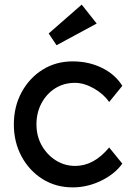

<svg xmlns="http://www.w3.org/2000/svg" viewBox="-20 -802 575 832"><path d="M295 10Q222 10 164.5 -26Q107 -62 73.5 -124Q40 -186 40 -263Q40 -340 73.5 -402Q107 -464 164.5 -500Q222 -536 295 -536Q365 -536 422.5 -507.5Q480 -479 510 -430L453 -360Q429 -395 386.5 -419Q344 -443 305 -443Q257 -443 219.5 -419.5Q182 -396 160 -355Q138 -314 138 -263Q138 -212 161 -171.5Q184 -131 222 -107Q260 -83 306 -83Q387 -83 453 -163L510 -93Q478 -48 418.5 -19Q359 10 295 10ZM225 -606 191 -657 334 -782 399 -700Z"/></svg>

Font: Lexend Deca
Style: Regular
Weight: 400
Designer: Bonnie Shaver-Troup, Thomas Jockin
Foundry: Lexend
Version: Version 1.008; ttfautohint (v1.8.4.7-5d5b)